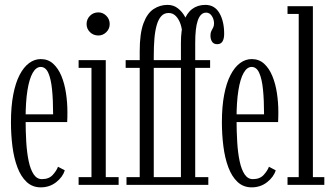

<svg xmlns="http://www.w3.org/2000/svg" viewBox="-20 -776 1402 806"><path d="M151 10.5Q116 10.5 91.8 -12.2Q67.5 -35 53 -73.8Q38.5 -112.5 32.2 -161.5Q26 -210.5 26 -263Q26 -328.5 35.5 -378.2Q45 -428 62.2 -461.2Q79.5 -494.5 102.2 -511.2Q125 -528 151 -528Q182 -528 203.2 -508.5Q224.5 -489 237.8 -457Q251 -425 257 -385.2Q263 -345.5 263 -305Q263 -294.5 262.8 -284Q262.5 -273.5 262 -263.5H80.5V-296H203Q203 -355.5 198.5 -400.2Q194 -445 182.8 -470Q171.5 -495 151 -495Q131.5 -495 117.2 -470Q103 -445 95.2 -396.8Q87.5 -348.5 87.5 -278Q87.5 -226 90.2 -180.2Q93 -134.5 100.5 -99.2Q108 -64 121.5 -44Q135 -24 156 -24Q185.5 -24 201.5 -41.8Q217.5 -59.5 223.5 -76L252 -61Q243.5 -33 215.8 -11.2Q188 10.5 151 10.5Z M310 0V-32.5H364V-491H310V-523.5H424V-32.5H478V0ZM393 -627Q372 -627 357.8 -641Q343.5 -655 343.5 -675Q343.5 -695.5 357.8 -709.8Q372 -724 393 -724Q412 -724 426.2 -709.8Q440.5 -695.5 440.5 -675Q440.5 -655 426.2 -641Q412 -627 393 -627Z M511 0V-32.5H566.5V-491H507.5V-523.5H566.5V-561Q566.5 -635.5 582.2 -678Q598 -720.5 624.8 -738Q651.5 -755.5 683 -755.5Q708.5 -755.5 726.8 -741Q745 -726.5 755.5 -707.5Q766 -688.5 766.5 -673.5L745 -630.5Q745 -653 738.2 -673.8Q731.5 -694.5 718.8 -708Q706 -721.5 688 -721.5Q669 -721.5 657 -708.2Q645 -695 638 -671Q631 -647 628.2 -614Q625.5 -581 625.5 -540.5Q625.5 -535.5 625.5 -531.2Q625.5 -527 625.5 -523.5H699.5V-491H625.5V-32.5H686.5V0ZM685 0V-32.5H739.5V-491H678.5V-523.5H739.5V-596.5Q739.5 -649.5 751.2 -684.8Q763 -720 786.2 -737.8Q809.5 -755.5 842 -755.5Q881 -755.5 901 -721.2Q921 -687 921 -634Q921 -613.5 914 -602Q907 -590.5 892 -590.5Q877 -590.5 870.2 -601Q863.5 -611.5 863.5 -626.5Q863.5 -638.5 867.2 -645.8Q871 -653 874.8 -660.2Q878.5 -667.5 878.5 -677.5Q878.5 -695 869.2 -709Q860 -723 845.5 -723Q833 -723 824.2 -714.2Q815.5 -705.5 810 -689.2Q804.5 -673 802 -649.8Q799.5 -626.5 799.5 -597V-523.5H862V-491H799.5V-32.5H854.5V0Z M1036.5 10.5Q1001.5 10.5 977.2 -12.2Q953 -35 938.5 -73.8Q924 -112.5 917.8 -161.5Q911.5 -210.5 911.5 -263Q911.5 -328.5 921 -378.2Q930.5 -428 947.8 -461.2Q965 -494.5 987.8 -511.2Q1010.5 -528 1036.5 -528Q1067.5 -528 1088.8 -508.5Q1110 -489 1123.2 -457Q1136.5 -425 1142.5 -385.2Q1148.5 -345.5 1148.5 -305Q1148.5 -294.5 1148.2 -284Q1148 -273.5 1147.5 -263.5H966V-296H1088.5Q1088.5 -355.5 1084 -400.2Q1079.5 -445 1068.2 -470Q1057 -495 1036.5 -495Q1017 -495 1002.8 -470Q988.5 -445 980.8 -396.8Q973 -348.5 973 -278Q973 -226 975.8 -180.2Q978.5 -134.5 986 -99.2Q993.5 -64 1007 -44Q1020.5 -24 1041.5 -24Q1071 -24 1087 -41.8Q1103 -59.5 1109 -76L1137.5 -61Q1129 -33 1101.2 -11.2Q1073.5 10.5 1036.5 10.5Z M1187 0V-32.5H1234V-717.5H1187V-750H1293.5V-32.5H1341.5V0Z"/></svg>

Font: Imbue Thin 10pt Light
Style: Regular
Weight: 300
Version: Version 1.102